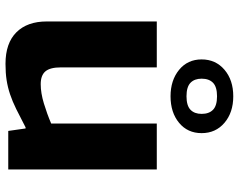

<svg xmlns="http://www.w3.org/2000/svg" viewBox="-105 -753 868 698"><g transform="rotate(90 329.0 -404.0)"><path d="M330 -590Q272 -590 234 -621Q196 -652 196 -703Q196 -754 233.5 -786Q271 -818 330 -818Q389 -818 426.5 -786Q464 -754 464 -703Q464 -652 426.5 -621Q389 -590 330 -590ZM330 -648Q364 -648 379 -662.5Q394 -677 394 -703Q394 -730 379 -744.5Q364 -759 330 -759Q296 -759 281 -744.5Q266 -730 266 -703Q266 -677 281 -662.5Q296 -648 330 -648ZM212 10Q137 10 97.5 -29.5Q58 -69 58 -140V-540H225V-191Q225 -152 239.5 -135Q254 -118 286 -118Q318 -118 356 -129.5Q394 -141 429 -156V-540H596V0H456L447 -63H443Q405 -43 376.5 -29Q348 -15 322.5 -6.5Q297 2 271 6Q245 10 212 10Z"/></g></svg>

Font: Encode Sans Normal
Style: Bold
Weight: 700
Designer: Pablo Impallari, Andres Torresi
Foundry: Pablo Impallari, Andres Torresi
Version: Version 1.000; ttfautohint (v1.00) -l 8 -r 50 -G 200 -x 14 -